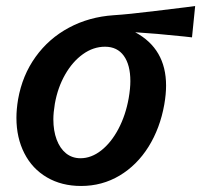

<svg xmlns="http://www.w3.org/2000/svg" viewBox="-20 -607 668 637"><path d="M34.5 -216Q34.5 -244.5 40 -277.5Q54 -357 98 -418.2Q142 -479.5 208.8 -515.2Q275.5 -551 357 -556.5Q405.5 -559.5 494.2 -570.5Q583 -581.5 597 -583L627.5 -587L617 -483L590.5 -486Q494.5 -496 428.5 -500Q531 -445 531 -323Q531 -294.5 525 -260Q511 -181.5 472.8 -120.2Q434.5 -59 376.8 -24.5Q319 10 249 10Q184.5 10 135.8 -18.5Q87 -47 60.8 -98.5Q34.5 -150 34.5 -216ZM407 -281.5Q412.5 -313.5 412.5 -338Q412.5 -391.5 390.8 -421.8Q369 -452 328.5 -452Q289.5 -452 255 -427.2Q220.5 -402.5 196 -359.5Q171.5 -316.5 162 -263Q157 -233 157 -211.5Q157 -173 168 -143.8Q179 -114.5 199.2 -98.2Q219.5 -82 247 -82Q283 -82 316 -108Q349 -134 373 -179.5Q397 -225 407 -281.5Z"/></svg>

Font: JuliaMono BoldItalic
Style: Regular
Weight: 700
Italic angle: -9°
Monospace: yes
Designer: cormullion
Foundry: corm
Version: Version 0.049; ttfautohint (v1.8.4)